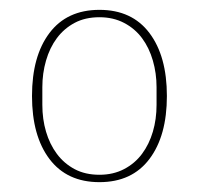

<svg xmlns="http://www.w3.org/2000/svg" viewBox="-20 -724 404 390"><path d="M182 -369Q210 -369 232 -380.5Q254 -392 268.5 -411.5Q283 -431 290.5 -456.5Q298 -482 298 -511V-547Q298 -575 290.5 -601Q283 -627 268.5 -646.5Q254 -666 232 -677.5Q210 -689 182 -689Q153 -689 131.5 -677.5Q110 -666 95.5 -646.5Q81 -627 73.5 -601Q66 -575 66 -547V-511Q66 -482 73.5 -456.5Q81 -431 95.5 -411.5Q110 -392 131.5 -380.5Q153 -369 182 -369ZM182 -354Q116 -354 80.5 -401Q45 -448 45 -529Q45 -610 80.5 -657Q116 -704 182 -704Q248 -704 283.5 -657Q319 -610 319 -529Q319 -448 283.5 -401Q248 -354 182 -354Z"/></svg>

Font: IBM Plex Serif Thin
Style: Regular
Weight: 100
Designer: Mike Abbink, Paul van der Laan, Pieter van Rosmalen
Foundry: Bold Monday
Version: Version 3.001